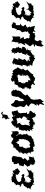

<svg xmlns="http://www.w3.org/2000/svg" viewBox="1758 -2606 1089 4644"><g transform="rotate(-90 2302.0 -283.5)"><path d="M306 -223 340 -251 394 -235 417 -258 387 -311 355 -285 325 -310C307 -310 248 -316 245 -318C236 -345 243 -321 220 -364C223 -403 255 -411 296 -431C254 -430 304 -412 309 -458C281 -438 295 -415 360 -452C352 -408 360 -454 409 -449C367 -374 445 -381 412 -384L483 -341L489 -354L555 -407C588 -400 529 -418 520 -464C531 -419 563 -501 494 -447C523 -482 492 -522 479 -532C510 -515 479 -528 426 -493C413 -509 404 -505 446 -525C399 -528 404 -501 354 -528C355 -560 313 -552 352 -555C314 -546 313 -521 306 -555C253 -548 261 -531 219 -542C223 -518 217 -502 220 -493C213 -499 144 -446 191 -452C175 -440 119 -471 159 -407L148 -348C73 -347 100 -365 129 -313C129 -313 178 -332 166 -288C177 -309 168 -289 219 -259C209 -289 200 -289 153 -256C124 -242 120 -255 126 -261C133 -200 83 -227 109 -191C80 -188 35 -135 104 -135C106 -154 68 -134 35 -64C72 -111 76 -75 119 -73C95 -61 142 -55 156 -46C156 -8 160 15 167 -1C158 -22 215 -36 209 -35C196 19 214 -10 264 -10C240 -15 251 16 275 -29C279 -7 292 6 344 -31C336 -26 337 -11 380 -30V-8C427 -47 421 -16 460 -15C447 -5 434 -63 486 -66C518 -79 503 -89 498 -100C492 -130 519 -149 556 -192L445 -135L388 -133L355 -194L349 -159C405 -160 333 -147 342 -122C304 -131 296 -60 278 -59C290 -75 261 -113 242 -78C239 -72 222 -83 231 -112C176 -110 216 -129 223 -164C174 -159 227 -212 245 -178C231 -242 212 -204 233 -236C278 -183 304 -247 300 -229Z M742 5C796 13 807 -22 785 4C787 -10 855 -21 837 -27H818L840 -139L790 -96L830 -122C770 -136 779 -109 749 -83C786 -120 775 -125 734 -157L802 -225C792 -240 781 -256 771 -271L811 -294L830 -357L833 -424L842 -426L853 -514L800 -545H812L712 -534L701 -501L655 -490L659 -414L688 -395L653 -367L624 -358L602 -254L662 -245L598 -166L586 -174C616 -115 634 -110 583 -96C649 -113 625 -112 658 -75C600 -30 630 -53 607 -61C633 -44 647 -53 649 -1C685 30 666 9 687 -8C682 10 693 41 757 13Z M1453 -414C1449 -463 1446 -513 1444 -563L1429 -526L1400 -524L1393 -531L1345 -567L1308 -546L1271 -500L1182 -552C1179 -520 1184 -565 1164 -557C1107 -493 1108 -511 1089 -507C1095 -478 1066 -527 1038 -487C1090 -466 1031 -462 1035 -439C1037 -472 1057 -476 979 -406C963 -446 970 -390 997 -406C945 -364 940 -381 918 -325C972 -347 966 -348 945 -318C916 -291 890 -268 917 -234L900 -250C898 -266 952 -192 931 -242C895 -147 880 -132 900 -186C949 -125 945 -111 898 -82C938 -93 980 -72 935 -91C981 -55 960 -65 944 -64C954 -20 995 -1 968 -5C994 -10 1031 -33 1009 -34C1062 -5 1038 -23 1071 -33C1088 46 1094 -7 1147 7C1102 9 1170 13 1158 -31C1142 37 1212 -28 1209 -11C1187 -9 1239 -43 1256 -6C1245 -57 1299 -34 1317 -84C1307 -30 1264 -61 1326 -69C1360 -109 1331 -82 1348 -150C1319 -131 1363 -160 1354 -121C1329 -145 1382 -170 1398 -175C1356 -212 1379 -204 1387 -277L1371 -257C1376 -256 1347 -252 1378 -331C1365 -353 1372 -304 1393 -346C1333 -340 1394 -355 1377 -371C1335 -429 1345 -401 1349 -447L1377 -378L1433 -377L1446 -398ZM1188 -414C1182 -428 1213 -395 1210 -391C1215 -384 1211 -354 1216 -370C1282 -395 1238 -328 1270 -346C1240 -317 1270 -272 1254 -260L1285 -252C1250 -279 1242 -196 1244 -248C1274 -213 1221 -193 1234 -175C1246 -142 1186 -170 1218 -136C1200 -121 1186 -122 1137 -84C1157 -75 1144 -100 1152 -107C1109 -88 1133 -113 1133 -133C1080 -78 1037 -88 1056 -174C1043 -140 1064 -181 1035 -163C1081 -184 1031 -184 1023 -195C1041 -200 1056 -281 1070 -282L1096 -290C1052 -318 1039 -283 1085 -319C1100 -298 1059 -369 1055 -326C1066 -331 1082 -381 1142 -365C1130 -429 1140 -397 1141 -405C1194 -403 1152 -417 1181 -449Z M1714 -538C1729 -544 1662 -510 1688 -560C1640 -539 1611 -556 1659 -551C1584 -510 1624 -541 1555 -468C1603 -480 1565 -449 1542 -441C1595 -490 1521 -478 1553 -447C1509 -403 1524 -451 1548 -376C1535 -371 1463 -361 1493 -378C1470 -312 1517 -324 1508 -350C1456 -333 1466 -245 1477 -268L1463 -249C1495 -215 1473 -247 1448 -172C1481 -180 1456 -149 1495 -176C1426 -111 1439 -85 1504 -110C1470 -87 1471 -52 1459 -29C1491 -63 1479 -73 1501 -49C1527 -9 1527 10 1537 -45C1574 -38 1529 -19 1599 -20C1626 -23 1617 3 1603 -9C1615 39 1645 -4 1683 16C1654 31 1659 -20 1691 -21C1729 10 1696 -63 1724 -27C1749 -29 1776 -86 1752 -99C1779 -67 1740 -31 1752 -62C1798 14 1821 1 1783 -22C1785 18 1815 39 1857 42C1865 -2 1929 20 1890 -15L1950 -88L1910 -127L1937 -117C1897 -123 1873 -102 1870 -156C1846 -138 1863 -192 1914 -171L1891 -203L1895 -240L1885 -342L1903 -381L1968 -414L1945 -433L1938 -501L1923 -490L1934 -533L1891 -545L1803 -498L1843 -463C1806 -462 1822 -469 1792 -537C1776 -526 1790 -503 1799 -544C1755 -521 1741 -517 1692 -499ZM1793 -373 1750 -302 1807 -266 1801 -215 1775 -199 1777 -137C1764 -188 1756 -182 1742 -190C1719 -149 1715 -130 1715 -104C1705 -137 1716 -70 1656 -136C1630 -101 1666 -67 1625 -135C1583 -78 1641 -121 1577 -103C1600 -134 1577 -138 1598 -145C1599 -193 1592 -152 1601 -189C1612 -188 1606 -262 1609 -240L1601 -236C1600 -243 1590 -306 1614 -308C1588 -298 1667 -375 1664 -337C1642 -329 1659 -356 1630 -421C1700 -407 1677 -383 1689 -416C1678 -437 1732 -413 1694 -405C1732 -440 1790 -437 1749 -398C1795 -435 1752 -384 1774 -358ZM1794 -782 1753 -757 1787 -733 1732 -684 1754 -648 1752 -589 1780 -626 1843 -653V-659L1862 -775L1931 -747L1891 -805L1809 -759L1771 -808Z M2196 -167 2215 -223 2198 -231 2173 -301 2176 -293 2179 -372 2204 -411 2201 -464 2140 -494 2142 -514 2139 -500 2100 -564 2061 -542 2035 -462 2029 -426 2045 -381 2032 -360 2063 -358 2033 -252 2052 -223 2101 -192 2042 -138 2087 -111 2125 -75 2115 -17 2128 -40 2066 59 2120 56 2066 107 2112 134 2083 241H2094L2153 182L2159 235L2230 145L2221 86L2216 84L2218 5L2203 16L2232 -84L2287 -112L2266 -109L2340 -168L2314 -211L2355 -272L2363 -280L2410 -320L2443 -404L2421 -397L2458 -443L2437 -494L2489 -528L2459 -497L2400 -557L2321 -546L2301 -517L2280 -413L2278 -433L2287 -393L2240 -325L2235 -282L2209 -256L2184 -207L2206 -135Z M2488 -269 2453 -229C2475 -276 2500 -200 2516 -237C2509 -164 2509 -136 2491 -189C2476 -143 2521 -136 2460 -121C2514 -79 2495 -102 2478 -118C2484 -48 2505 -69 2540 -82C2553 -79 2572 -55 2597 -47C2558 12 2579 23 2561 19C2599 29 2608 -29 2597 17C2615 -19 2635 -25 2668 5C2660 -9 2706 35 2703 11C2757 29 2767 36 2737 19C2818 -54 2834 -36 2836 -4C2827 -71 2848 -49 2819 -29C2867 -98 2880 -102 2853 -53C2867 -85 2865 -78 2870 -101C2902 -114 2945 -182 2943 -163C2932 -183 2962 -155 2918 -196C2926 -226 2937 -253 2976 -274L2992 -271C2921 -262 2947 -339 2969 -341C2942 -364 2984 -330 2993 -412C2998 -424 2932 -425 2974 -447C2947 -392 2978 -461 2946 -473C2938 -431 2955 -507 2931 -491C2936 -519 2873 -536 2882 -509C2867 -498 2883 -501 2830 -545C2844 -491 2796 -550 2794 -495C2824 -543 2754 -562 2755 -539C2729 -530 2727 -499 2744 -554C2688 -567 2663 -561 2639 -503C2693 -526 2669 -471 2633 -475C2588 -463 2622 -487 2590 -477C2559 -484 2611 -493 2568 -424C2568 -399 2570 -408 2546 -393C2558 -375 2498 -403 2511 -347C2508 -321 2517 -326 2493 -323C2492 -312 2511 -273 2461 -294ZM2821 -269 2791 -276C2789 -272 2823 -234 2776 -188C2786 -228 2810 -188 2819 -136C2813 -185 2796 -162 2748 -100C2761 -114 2747 -80 2754 -141C2701 -92 2744 -97 2695 -97C2690 -77 2662 -71 2694 -146C2676 -134 2628 -154 2664 -162C2620 -143 2640 -144 2648 -206C2636 -174 2609 -162 2644 -200C2585 -246 2606 -278 2626 -266L2618 -248C2600 -271 2622 -319 2626 -316C2601 -297 2673 -339 2629 -372C2675 -386 2697 -404 2669 -371C2684 -375 2681 -397 2741 -403C2751 -413 2743 -460 2716 -386C2780 -420 2795 -394 2751 -386C2803 -441 2778 -434 2799 -396C2835 -369 2820 -400 2817 -347C2810 -364 2798 -365 2792 -292C2808 -277 2827 -290 2840 -267Z M3189 10C3224 50 3218 -21 3276 -10C3231 18 3271 -37 3260 11C3301 -8 3292 -43 3320 -50C3321 -40 3343 -72 3395 -99C3353 -101 3399 -89 3410 -58C3401 -68 3390 -154 3456 -169C3446 -151 3448 -135 3405 -188C3423 -186 3461 -208 3418 -184C3491 -227 3501 -238 3485 -305C3481 -281 3440 -297 3440 -297C3495 -336 3438 -363 3499 -379C3475 -395 3449 -438 3487 -443C3501 -423 3475 -419 3455 -447C3451 -468 3467 -460 3456 -467C3454 -492 3485 -528 3419 -535L3418 -558L3340 -525L3352 -555C3363 -491 3340 -515 3352 -473C3310 -506 3299 -437 3374 -465C3339 -462 3330 -439 3355 -398C3375 -427 3367 -383 3349 -365C3324 -376 3365 -312 3340 -309C3376 -330 3331 -275 3313 -279C3323 -284 3330 -276 3293 -201C3327 -218 3313 -189 3335 -160C3282 -207 3264 -177 3311 -162C3273 -146 3277 -116 3261 -81C3250 -148 3252 -103 3175 -122C3212 -79 3146 -109 3150 -122C3205 -151 3148 -171 3188 -131C3184 -152 3177 -160 3129 -165L3197 -229L3175 -279L3207 -350L3220 -392L3175 -376C3190 -416 3208 -453 3221 -495L3202 -497C3172 -509 3140 -522 3108 -534L3057 -491L3101 -494L3067 -460L3045 -335L3041 -316L3014 -288L3058 -281L3038 -183C3018 -198 2993 -153 3049 -148C2990 -123 3039 -108 3043 -111C3043 -115 3074 -118 3060 -102C3049 -69 3013 -41 3046 -60C3022 -32 3069 -41 3064 -47C3064 -39 3077 -47 3134 -25C3138 -28 3165 5 3164 25C3154 -9 3173 -6 3178 -10Z M3841 -33 3867 -22 3849 35 3903 -7 3999 19 3980 -68 3964 -97 3985 -111 3953 -170 4032 -214 3986 -267 4013 -309 4054 -337 4014 -347 4018 -443 4067 -450 4090 -514 4066 -517 4013 -548 3938 -531 3946 -538V-495L3912 -416L3880 -433L3901 -401L3891 -343L3843 -294L3865 -214L3851 -174L3874 -164C3836 -124 3831 -151 3813 -130C3802 -75 3753 -124 3788 -92C3753 -134 3762 -105 3702 -118C3720 -85 3681 -127 3707 -177C3692 -170 3682 -191 3706 -193C3672 -230 3683 -182 3680 -245L3732 -258L3682 -342L3722 -335L3745 -362L3739 -450L3744 -494L3740 -541L3707 -514L3667 -518L3618 -555L3614 -486L3602 -462L3601 -386L3557 -376L3573 -360L3582 -322L3526 -213L3584 -234L3562 -186L3505 -106L3524 -70L3564 -24L3488 3L3552 37L3513 63L3501 161L3490 157L3519 231L3556 180L3618 172L3602 217L3658 138L3665 155L3627 85L3641 39L3685 -7C3706 -11 3668 -35 3674 11C3692 20 3691 1 3727 22C3751 33 3750 16 3762 28C3764 19 3823 -5 3799 21C3837 19 3835 -45 3804 -27Z M4345 -223 4379 -251 4433 -235 4456 -258 4426 -311 4394 -285 4364 -310C4346 -310 4287 -316 4284 -318C4275 -345 4282 -321 4259 -364C4262 -403 4294 -411 4335 -431C4293 -430 4343 -412 4348 -458C4320 -438 4334 -415 4399 -452C4391 -408 4399 -454 4448 -449C4406 -374 4484 -381 4451 -384L4522 -341L4528 -354L4594 -407C4627 -400 4568 -418 4559 -464C4570 -419 4602 -501 4533 -447C4562 -482 4531 -522 4518 -532C4549 -515 4518 -528 4465 -493C4452 -509 4443 -505 4485 -525C4438 -528 4443 -501 4393 -528C4394 -560 4352 -552 4391 -555C4353 -546 4352 -521 4345 -555C4292 -548 4300 -531 4258 -542C4262 -518 4256 -502 4259 -493C4252 -499 4183 -446 4230 -452C4214 -440 4158 -471 4198 -407L4187 -348C4112 -347 4139 -365 4168 -313C4168 -313 4217 -332 4205 -288C4216 -309 4207 -289 4258 -259C4248 -289 4239 -289 4192 -256C4163 -242 4159 -255 4165 -261C4172 -200 4122 -227 4148 -191C4119 -188 4074 -135 4143 -135C4145 -154 4107 -134 4074 -64C4111 -111 4115 -75 4158 -73C4134 -61 4181 -55 4195 -46C4195 -8 4199 15 4206 -1C4197 -22 4254 -36 4248 -35C4235 19 4253 -10 4303 -10C4279 -15 4290 16 4314 -29C4318 -7 4331 6 4383 -31C4375 -26 4376 -11 4419 -30V-8C4466 -47 4460 -16 4499 -15C4486 -5 4473 -63 4525 -66C4557 -79 4542 -89 4537 -100C4531 -130 4558 -149 4595 -192L4484 -135L4427 -133L4394 -194L4388 -159C4444 -160 4372 -147 4381 -122C4343 -131 4335 -60 4317 -59C4329 -75 4300 -113 4281 -78C4278 -72 4261 -83 4270 -112C4215 -110 4255 -129 4262 -164C4213 -159 4266 -212 4284 -178C4270 -242 4251 -204 4272 -236C4317 -183 4343 -247 4339 -229Z"/></g></svg>

Font: Asimov Aggro
Style: CondIt
Weight: 500
Designer: Google
Version: Version 2.000980; 2014